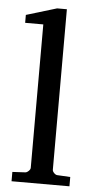

<svg xmlns="http://www.w3.org/2000/svg" viewBox="-53 -770 403 803"><g transform="rotate(5 148.5 -368.5)"><path d="M26.9 0V-39.1L80.1 -42Q86.9 -42 94.5 -49.1Q102.1 -56.2 102.1 -63V-665H25.9V-698.2L153.8 -736.8H194.8V-63Q194.8 -56.2 201.9 -49.1Q209 -42 215.8 -42L270 -39.1V0Z"/></g></svg>

Font: BabelStone Ogham Bound
Style: Regular
Weight: 400
Designer: Andrew West
Foundry: BabelStone
Version: Version 2.02 March 14, 2022